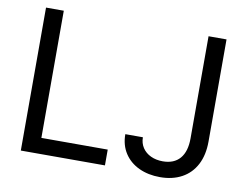

<svg xmlns="http://www.w3.org/2000/svg" viewBox="-77 -816 1204 935"><g transform="rotate(10 524.5 -348.5)"><path d="M78.1 -707H166V-78.1H494.1V0H78.1ZM970.7 -707V-202.1Q970.7 -135.3 945.8 -87.6Q920.9 -40 875 -15.1Q829.1 9.8 767.6 9.8Q709 9.8 663.1 -11.7Q617.2 -33.2 591.3 -73.2Q565.4 -113.3 565.4 -167H652.3Q652.3 -137.7 667.2 -115.2Q682.1 -92.8 708.3 -80.6Q734.4 -68.4 767.6 -68.4Q822.8 -68.4 852.3 -102.5Q881.8 -136.7 881.8 -202.1V-707Z"/></g></svg>

Font: Pretendard
Style: Regular
Weight: 400
Designer: Base glyphs from Inter by Rasmus Andersson; Hangeul glyphs from Noto Sans CJK(Source Han Sans) by Jang Soo-young and Kan
Foundry: Kil Hyung-jin
Version: Version 1.309